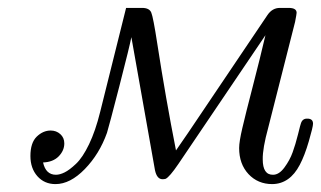

<svg xmlns="http://www.w3.org/2000/svg" viewBox="-20 -450 804 481"><path d="M56.2 -59.1Q56.2 -92.3 72 -107.7Q87.9 -123 106.9 -123Q121.1 -123 131.1 -114Q141.1 -105 141.1 -90.8Q141.1 -72.8 127 -58.3Q112.8 -43.9 87.9 -43Q94.7 -12.2 120.1 -12.2Q129.9 -12.2 141.8 -18.1Q153.8 -23.9 170.4 -39.6Q187 -55.2 203.1 -88.6Q219.2 -122.1 231 -169.9L295.9 -430.2H335.9Q354 -430.2 358.9 -418.7Q363.8 -407.2 374 -340.8Q395 -204.6 420.9 -73.2L451.2 -117.2L649.9 -412.1Q662.1 -430.2 681.2 -430.2H703.1Q723.1 -430.2 723.1 -418Q723.1 -415 719.2 -395L651.9 -129.9Q637.7 -78.1 638.2 -50.8Q638.2 -11.7 664.1 -12.2Q679.2 -12.2 692.6 -30.5Q706.1 -48.8 713.1 -68.4Q720.2 -87.9 726.6 -113.5Q732.9 -139.2 733.9 -141.1Q737.8 -153.3 750 -152.8Q764.2 -152.8 764.2 -140.1Q764.2 -132.3 753.7 -96.2Q743.2 -60.1 731 -37.1Q706.1 10.7 662.1 11.2Q626 11.2 602.5 -13.9Q579.1 -39.1 579.1 -79.1Q579.1 -95.2 587.2 -129.6Q595.2 -164.1 613.5 -234.6Q631.8 -305.2 645 -361.8L426.8 -39.1Q404.8 -6.8 395 -2Q391.1 -1 387.2 -1Q373 -1 368.2 -23.9L309.1 -356.9Q305.2 -335.9 279.1 -234.4Q252.9 -132.8 248 -117.2Q229 -64 192.4 -26.4Q155.8 11.2 119.1 11.2Q91.3 11.2 73.7 -8.5Q56.2 -28.3 56.2 -59.1Z"/></svg>

Font: CMU Classical Serif
Style: Italic
Weight: 500
Italic angle: -14.04°
Version: Version 0.7.0